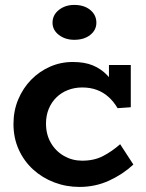

<svg xmlns="http://www.w3.org/2000/svg" viewBox="-20 -730 583 765"><path d="M296.5 14.8Q243.7 14.8 196.4 -3.2Q149 -21.1 112.3 -54.4Q75.7 -87.7 54.7 -133.9Q33.7 -180.2 33.7 -236.1Q33.7 -288.8 52.6 -333.8Q71.5 -378.8 104.3 -412.4Q137.2 -446 180 -464.6Q222.7 -483.2 270.4 -483Q317.1 -483 349.8 -469.5Q382.6 -455.9 407 -430.5Q431.5 -405.1 451.1 -368.9L414.1 -375.6V-471H501.1V-302.7L448.5 -299Q432.8 -325.5 412.3 -343.8Q391.9 -362.2 365.9 -371.8Q339.9 -381.5 308 -381.5Q277 -381.5 250.6 -371.2Q224.2 -361 204.7 -341.8Q185.1 -322.7 174.2 -296.2Q163.3 -269.8 163.3 -237.7Q163.3 -193.9 182.8 -160.6Q202.3 -127.3 234.9 -108.7Q267.4 -90.1 305.7 -89.8Q353.8 -89.4 389.5 -107.7Q425.2 -126 458.7 -155.4L511.4 -74.4Q469.2 -35.3 414.6 -10.3Q360 14.8 296.5 14.8ZM275.8 -571.4Q240 -571.4 214.6 -590.8Q189.3 -610.3 189.3 -639.4Q189.3 -670.3 214.6 -690.4Q240 -710.4 275.7 -710.4Q315.1 -710.4 339.6 -690.4Q364 -670.3 364 -639.4Q364 -610.3 339.5 -590.8Q315 -571.4 275.8 -571.4Z"/></svg>

Font: BioRhyme ExtraBold
Style: Regular
Weight: 800
Designer: Aoife Mooney
Foundry: Aoife Mooney Type
Version: Version 1.600;gftools[0.9.33]